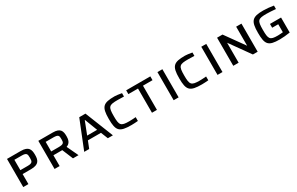

<svg xmlns="http://www.w3.org/2000/svg" viewBox="208 -2017 5336 3450"><g transform="rotate(-30 2876.0 -292.0)"><path d="M109 0H216V-208H391C562 -208 583 -292 583 -396C583 -503 561 -584 393 -584H109ZM216 -289V-504H367C471 -504 476 -472 476 -396C476 -320 469 -289 365 -289Z M759 0H864V-224H1048L1141 0H1256L1145 -236C1230 -264 1240 -344 1240 -402C1240 -509 1218 -584 1058 -584H759ZM864 -303V-502H1021C1129 -502 1134 -475 1134 -402C1134 -332 1128 -303 1018 -303Z M1374 0H1477L1535 -146H1806L1864 0H1969L1737 -584H1608ZM1566 -227 1668 -489H1673L1773 -227Z M2353 8C2391 8 2439 5 2487 1V-78C2457 -75 2391 -71 2350 -71C2175 -71 2155 -101 2155 -289C2155 -488 2178 -507 2363 -507C2402 -507 2430 -504 2490 -504V-574C2446 -584 2364 -592 2345 -592C2108 -592 2052 -545 2052 -292C2052 -42 2101 8 2353 8Z M2780 0H2883V-502H3081V-581H2580V-502H2780Z M3230 0H3333V-584H3230Z M3814 8C3852 8 3900 5 3948 1V-78C3918 -75 3852 -71 3811 -71C3636 -71 3616 -101 3616 -289C3616 -488 3639 -507 3824 -507C3863 -507 3891 -504 3951 -504V-574C3907 -584 3825 -592 3806 -592C3569 -592 3513 -545 3513 -292C3513 -42 3562 8 3814 8Z M4140 0H4243V-584H4140Z M4467 0H4578V-413H4579L4874 0H4973V-583H4863V-189H4862L4580 -583H4467Z M5430 8C5489 8 5575 1 5644 -11V-322H5414V-243H5540V-77C5517 -75 5471 -70 5432 -70C5269 -70 5250 -101 5250 -292C5250 -491 5272 -511 5453 -511C5505 -511 5572 -506 5641 -500V-572C5578 -583 5492 -592 5430 -592C5199 -592 5147 -538 5147 -292C5147 -48 5191 8 5430 8Z"/></g></svg>

Font: Saira UNSAM Medium SC
Style: Regular
Weight: 500
Designer: Hector Gatti with collaboration of the Omnibus-Type team
Foundry: Omnibus-Type
Version: Version 1.072;PS 001.072;hotconv 1.0.88;makeotf.lib2.5.64775